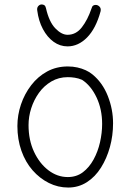

<svg xmlns="http://www.w3.org/2000/svg" viewBox="-20 -840 581 861"><path d="M284 -542Q307 -542 327 -537.5Q347 -533 364.5 -525Q382 -517 395 -506Q440 -469 463.5 -409.5Q487 -350 487 -287Q487 -232 473 -181Q459 -130 433 -88.5Q407 -47 369.5 -23Q332 1 286 1Q240 1 199 -19.5Q158 -40 126 -76.5Q94 -113 76 -164Q58 -215 58 -275Q58 -324 74 -371.5Q90 -419 120 -458Q150 -497 191.5 -519.5Q233 -542 284 -542ZM108 -279Q108 -212 132.5 -159.5Q157 -107 197 -76.5Q237 -46 284 -46Q323 -46 351.5 -67.5Q380 -89 399.5 -124.5Q419 -160 428.5 -202Q438 -244 438 -284Q438 -350 413 -403Q388 -456 348 -482Q332 -489 315.5 -491.5Q299 -494 284 -494Q243 -494 210 -474.5Q177 -455 154.5 -423.5Q132 -392 120 -354.5Q108 -317 108 -279ZM283 -632Q249 -632 220.5 -652.5Q192 -673 172.5 -709.5Q153 -746 147 -793Q145 -805 151.5 -812.5Q158 -820 167 -820Q174 -820 179 -816.5Q184 -813 186 -804Q200 -742 228 -713Q256 -684 283 -684Q321 -684 347 -717.5Q373 -751 390 -801Q393 -812 398 -815Q403 -818 409 -818Q419 -818 426.5 -810Q434 -802 431 -789Q410 -712 370.5 -672Q331 -632 283 -632Z"/></svg>

Font: Playpen Sans ExtraLight
Style: Regular
Weight: 250
Designer: Laura Meseguer, Veronika Burian, José Scaglione
Foundry: TypeTogether
Version: Version 1.001